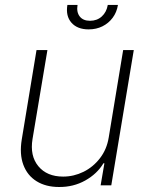

<svg xmlns="http://www.w3.org/2000/svg" viewBox="-20 -748 597 775"><path d="M418.9 -193.4 477.1 -545.9H520L429.2 0H386.2L401.4 -88.9H397.5Q372.1 -46.4 324.2 -19.5Q276.4 7.3 218.3 6.8Q165 6.8 127.7 -16.4Q90.3 -39.6 74.2 -82.8Q58.1 -126 67.9 -185.5L127.4 -545.9H171.4L111.3 -187Q100.1 -119.1 134.8 -77.1Q169.4 -35.2 234.9 -35.2Q277.8 -35.2 316.9 -54.4Q356 -73.7 383.5 -109.4Q411.1 -145 418.9 -193.4ZM337.9 -629.4Q292 -629.4 268.3 -656.5Q244.6 -683.6 252 -728H293Q288.1 -699.2 301.8 -681.6Q315.4 -664.1 343.3 -664.1Q371.6 -664.1 390.9 -681.6Q410.2 -699.2 415 -728H456.1Q451.2 -698.2 434.8 -676.3Q418.5 -654.3 393.6 -641.8Q368.7 -629.4 337.9 -629.4Z"/></svg>

Font: Inter Tight ExtraLight
Style: Italic
Weight: 250
Italic angle: -9.39999°
Designer: Rasmus Andersson
Foundry: rsms
Version: Version 3.004